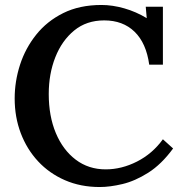

<svg xmlns="http://www.w3.org/2000/svg" viewBox="-20 -736 732 772"><path d="M580 -476Q568 -563 521 -608.5Q474 -654 399 -654Q328 -654 278.5 -613.5Q229 -573 202.5 -506Q176 -439 176 -358Q176 -269 204.5 -201Q233 -133 284.5 -94Q336 -55 405 -55Q469 -55 531 -86.5Q593 -118 635 -176L676 -139Q629 -75 576 -41.5Q523 -8 472.5 4Q422 16 381 16Q304 16 241 -11.5Q178 -39 133 -87.5Q88 -136 63.5 -200.5Q39 -265 39 -340Q39 -409 60.5 -475.5Q82 -542 125.5 -596.5Q169 -651 234.5 -683.5Q300 -716 388 -716Q432 -716 479.5 -702.5Q527 -689 570 -663L566 -709H635V-476Z"/></svg>

Font: Lora SemiBold
Style: Regular
Weight: 600
Designer: Olga Karpushina, Alexei Vanyashin (Cyrillic)
Foundry: Cyreal
Version: Version 3.011; ttfautohint (v1.8.4.7-5d5b)